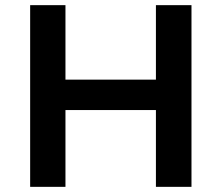

<svg xmlns="http://www.w3.org/2000/svg" viewBox="-20 -725 860 745"><path d="M97 0V-705H234V-416H585V-705H723V0H585V-298H234V0Z"/></svg>

Font: Nunito Sans 7pt
Style: Bold
Weight: 700
Designer: Vernon Adams
Foundry: Vernon Adams
Version: Version 3.101;gftools[0.9.27]